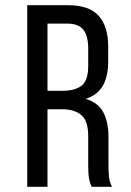

<svg xmlns="http://www.w3.org/2000/svg" viewBox="-20 -720 506 740"><path d="M241 -700Q324 -700 360.5 -659Q397 -618 397 -540V-483Q397 -425 376 -389Q355 -353 310 -339Q358 -325 378 -287.5Q398 -250 398 -193V-84Q398 -61 400 -39.5Q402 -18 412 0H333Q326 -15 323 -32.5Q320 -50 320 -85V-195Q320 -254 293.5 -276.5Q267 -299 218 -299H163V0H85V-700ZM221 -370Q268 -370 294 -389.5Q320 -409 320 -466V-533Q320 -581 301.5 -605Q283 -629 239 -629H163V-370Z"/></svg>

Font: Bebas Neue Regular
Style: Regular
Weight: 400
Designer: Ryoichi Tsunekawa & LGV (GE)
Foundry: Free Software Foundation, Inc.
Version: Version 1.003 August 13, 2016